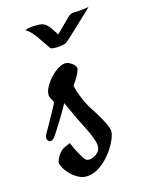

<svg xmlns="http://www.w3.org/2000/svg" viewBox="-129 -702 622 803"><g transform="rotate(-20 182.5 -300.5)"><path d="M137.7 -33.2Q143.6 -29.3 152.8 -29.3Q162.1 -29.3 171.4 -33.2Q180.7 -37.1 189 -43.9Q197.3 -50.8 201.2 -61.5Q205.1 -72.3 201.2 -92.3Q197.3 -112.3 189 -135.3Q180.7 -158.2 170.9 -181.6Q161.1 -205.1 154.3 -224.6Q148.4 -239.3 144.5 -252Q140.6 -262.7 137.2 -272.9Q133.8 -283.2 131.8 -287.1Q127 -279.3 114.7 -261.7Q102.5 -244.1 88.4 -225.1Q74.2 -206.1 61.5 -189.9Q48.8 -173.8 43.9 -168Q36.1 -159.2 28.8 -157.7Q21.5 -156.2 16.6 -160.6Q11.7 -165 11.2 -173.3Q10.7 -181.6 18.6 -193.4Q24.4 -201.2 36.1 -218.3Q47.9 -235.4 59.6 -253.4Q71.3 -271.5 81.1 -285.6Q90.8 -299.8 91.8 -302.7Q93.8 -310.5 86.4 -323.2Q79.1 -335.9 84 -352.5Q87.9 -366.2 101.6 -384.3Q115.2 -402.3 133.8 -417Q152.3 -431.6 171.9 -439Q191.4 -446.3 207 -438.5Q219.7 -430.7 227.5 -421.4Q235.4 -412.1 233.4 -402.3Q231.4 -397.5 227.5 -389.6Q223.6 -381.8 215.8 -370.6Q208 -359.4 193.4 -341.8Q196.3 -319.3 201.7 -300.8Q207 -282.2 211.9 -268.6Q217.8 -252 224.6 -238.3Q233.4 -220.7 243.2 -202.1Q252.9 -183.6 260.7 -165.5Q268.6 -147.5 273.4 -131.8Q278.3 -116.2 276.4 -105.5Q273.4 -88.9 259.3 -65.4Q245.1 -42 224.1 -20Q203.1 2 176.3 17.6Q149.4 33.2 120.1 33.2Q99.6 33.2 80.6 20.5Q61.5 7.8 48.3 -9.3Q35.2 -26.4 28.8 -43Q22.5 -59.6 27.3 -68.4Q33.2 -80.1 38.1 -86.9Q43 -93.8 52.7 -102.5Q56.6 -105.5 62.5 -109.4Q67.4 -112.3 76.2 -115.2Q85 -118.2 96.7 -122.1Q106.4 -91.8 114.3 -74.7Q122.1 -57.6 127 -47.9Q132.8 -37.1 137.7 -33.2ZM121.1 -585.9Q111.3 -600.6 103.5 -610.8Q95.7 -621.1 84 -627.9Q90.8 -632.8 101.1 -633.3Q111.3 -633.8 121.1 -633.8Q131.8 -632.8 144.5 -631.8Q163.1 -629.9 175.3 -617.2Q187.5 -604.5 205.1 -568.4Q205.1 -567.4 205.6 -566.9Q206.1 -566.4 206.1 -565.4Q242.2 -594.7 255.4 -606Q268.6 -617.2 270.5 -619.1Q287.1 -631.8 302.7 -629.9Q318.4 -627.9 332 -628.9H343.8Q348.6 -628.9 354.5 -629.4Q360.4 -629.9 365.2 -630.9Q360.4 -626 348.6 -616.7Q336.9 -607.4 324.2 -597.7Q309.6 -586.9 293 -573.2Q287.1 -568.4 277.3 -560.5Q267.6 -552.7 257.3 -544.9Q247.1 -537.1 238.8 -530.8Q230.5 -524.4 226.6 -522.5Q223.6 -519.5 212.9 -518.1Q202.1 -516.6 190.4 -516.6Q178.7 -516.6 168.5 -518.6Q158.2 -520.5 156.2 -523.4Q154.3 -526.4 149.4 -535.2Q144.5 -543.9 138.7 -554.2Q132.8 -564.5 127.9 -573.2Q123 -582 121.1 -585.9Z"/></g></svg>

Font: Satisfy
Style: Regular
Weight: 400
Designer: Font Diner, Inc
Foundry: Font Diner, Inc
Version: Version 1.000